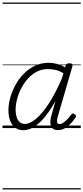

<svg xmlns="http://www.w3.org/2000/svg" viewBox="-20 -1018 662 1526"><path d="M165 17Q130 17 103 -2Q76 -21 61.5 -56.5Q47 -92 47 -141Q47 -188 61 -239.5Q75 -291 102 -341Q129 -391 168 -431Q207 -471 257 -495Q307 -519 368 -519Q400 -519 433.5 -510Q467 -501 498 -483L502 -498Q505 -508 512 -511.5Q519 -515 531 -515Q549 -515 554 -508Q559 -501 555 -490L440 -94Q434 -73 433 -59.5Q432 -46 437 -39Q442 -32 452 -32Q468 -32 484.5 -43.5Q501 -55 517.5 -72.5Q534 -90 547 -108Q553 -116 558.5 -116.5Q564 -117 572 -111Q583 -105 584 -98Q585 -91 581 -85Q569 -66 548 -42Q527 -18 500 -1Q473 16 441 16Q417 16 403.5 7Q390 -2 384.5 -18.5Q379 -35 380.5 -57Q382 -79 390 -105Q398 -132 405.5 -160Q413 -188 421 -216Q376 -135 332.5 -83.5Q289 -32 247.5 -7.5Q206 17 165 17ZM104 -146Q104 -113 112 -87.5Q120 -62 136.5 -47.5Q153 -33 178 -33Q217 -33 265.5 -73Q314 -113 366.5 -193Q419 -273 471 -392L484 -436Q448 -457 417.5 -463Q387 -469 360 -469Q313 -469 273 -448.5Q233 -428 202 -393.5Q171 -359 149 -316.5Q127 -274 115.5 -229.5Q104 -185 104 -146ZM0 478H622V488H0ZM0 -20H622V0H0ZM0 -505H622V-500H0ZM0 -998H622V-988H0Z"/></svg>

Font: Playwrite AU SA Guides
Style: Regular
Weight: 400
Designer: Veronika Burian, José Scaglione
Foundry: TypeTogether
Version: Version 1.003